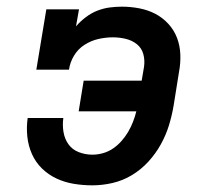

<svg xmlns="http://www.w3.org/2000/svg" viewBox="-20 -548 640 576"><path d="M257 8Q229 8 201.5 3.5Q174 -1 149.5 -12.5Q125 -24 106 -42.5Q87 -61 76 -85.5Q65 -110 62 -138Q59 -166 63 -194H170Q167 -173 170.5 -152Q174 -131 185.5 -115Q197 -99 216.5 -91.5Q236 -84 257 -84Q273 -84 289 -88.5Q305 -93 319 -102.5Q333 -112 344.5 -125Q356 -138 364.5 -152.5Q373 -167 379 -182.5Q385 -198 389 -214H216L231 -306H405L412 -347Q415 -367 410 -385.5Q405 -404 390.5 -415.5Q376 -427 357 -431.5Q338 -436 319 -436Q297 -436 275 -431Q253 -426 233.5 -413.5Q214 -401 202 -381Q190 -361 187 -339H89L119 -520H217L208 -469Q221 -484 237.5 -496.5Q254 -509 272 -516Q290 -523 308.5 -525.5Q327 -528 346 -528Q372 -528 398 -523Q424 -518 446 -506.5Q468 -495 485 -476.5Q502 -458 511 -434.5Q520 -411 521 -384.5Q522 -358 517 -332L501 -232Q496 -202 487 -172.5Q478 -143 462.5 -115Q447 -87 425 -63Q403 -39 375.5 -22.5Q348 -6 317.5 1Q287 8 257 8Z"/></svg>

Font: Iosevka Etoile SmBdObl
Style: Regular
Weight: 600
Italic angle: -9°
Designer: Belleve Invis
Foundry: Belleve Invis
Version: Version 15.5.2; ttfautohint (v1.8.4)